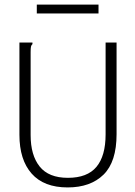

<svg xmlns="http://www.w3.org/2000/svg" viewBox="-20 -809 590 840"><path d="M276 11Q172 11 118.5 -49.5Q65 -110 65 -219V-623H122V-616Q117 -612 115.5 -605Q114 -598 114 -581V-218Q114 -130 153.5 -80.5Q193 -31 277 -31Q362 -31 402 -79Q442 -127 442 -221V-623H490V-222Q490 -101 433 -45Q376 11 276 11ZM141 -750V-789H411V-750Z"/></svg>

Font: Inconsolata SemiExpanded Light
Style: Regular
Weight: 300
Width: 6
Monospace: yes
Designer: Raph Levien, Cyreal, Brenton Simpson
Foundry: Raph Levien, Cyreal, Google
Version: Version 3.001; ttfautohint (v1.8.2.53-6de2)